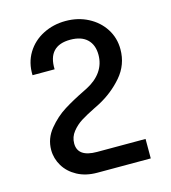

<svg xmlns="http://www.w3.org/2000/svg" viewBox="-111 -647 821 924"><g transform="rotate(-15 300.0 -185.5)"><path d="M73.5 23.5Q73.5 -33.5 111 -79Q148.5 -124.5 194.2 -153Q240 -181.5 295.5 -208.5L313.5 -217.5Q361.5 -242 386.8 -278.2Q412 -314.5 412 -360.5Q412 -410 383 -437.8Q354 -465.5 299 -465.5Q243 -465.5 215.5 -436Q188 -406.5 190 -347.5H80Q78 -410 107.2 -458Q136.5 -506 187.8 -532.2Q239 -558.5 300.5 -558.5Q362 -558.5 412.2 -532.5Q462.5 -506.5 491.8 -461Q521 -415.5 521 -359Q521 -282 471.2 -224.2Q421.5 -166.5 351.5 -129.5L326.5 -117Q284 -96 256.5 -78.8Q229 -61.5 208.8 -36Q188.5 -10.5 188.5 22Q188.5 89.5 284.5 89.5H526V186.5H259.5Q203 186.5 160.8 163.8Q118.5 141 96 103.5Q73.5 66 73.5 23.5Z"/></g></svg>

Font: JuliaMono
Style: Regular
Weight: 400
Monospace: yes
Designer: cormullion
Foundry: corm
Version: Version 0.055; ttfautohint (v1.8.4)